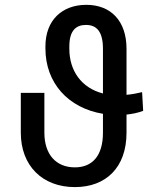

<svg xmlns="http://www.w3.org/2000/svg" viewBox="-20 -757 671 787"><path d="M566.8 -302.6 562.5 -379.3C543.3 -374.6 521 -370.4 498.6 -368.3V-556.8C498.6 -671.9 433.9 -737.2 333.8 -737.2C235.1 -737.2 166.2 -674.7 166.2 -566.8V-558.2C166.2 -417.6 258.9 -314.3 402 -290.5V-213.1C402 -117.9 358 -71 286.9 -71C208.8 -71 161.9 -125 161.9 -213.1V-376.4H65.3V-213.1C65.3 -78.1 153.4 9.9 286.9 9.9C413.4 9.9 498.6 -69.6 498.6 -213.1V-287.3C522.4 -289.8 546.2 -294.7 566.8 -302.6ZM264.2 -556.8V-566.8C264.2 -632.1 291.9 -654.8 332.4 -654.8C377.1 -654.8 402 -626.4 402 -556.8V-373.9C312.9 -396.7 264.2 -468 264.2 -556.8Z"/></svg>

Font: Margiela Sans
Style: Regular
Weight: 400
Designer: Stefan Endress, Andreas Faust
Version: Version 1.100;FEAKit 1.0